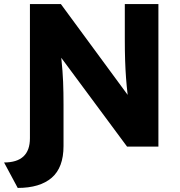

<svg xmlns="http://www.w3.org/2000/svg" viewBox="-69 -720 886 943"><path d="M18 203 -49 78Q78 78 78 -41V-700H230L558 -254Q553 -297 550 -337.5Q547 -378 545.5 -423.5Q544 -469 544 -527V-700H709V0H555L232 -436Q239 -369 241 -317.5Q243 -266 243 -207V-3Q243 103 185 153Q127 203 18 203Z"/></svg>

Font: Lexend
Style: Bold
Weight: 700
Designer: Bonnie Shaver-Troup, Thomas Jockin
Foundry: Lexend
Version: Version 1.007; ttfautohint (v1.8.3)